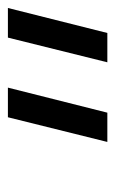

<svg xmlns="http://www.w3.org/2000/svg" viewBox="77 -792 292 486"><g transform="rotate(-90 223.0 -549.0)"><path d="M106.7 -423.3 169.2 -675H244.2L180.8 -423.3ZM308.3 -423.3 370.8 -675H445.8L382.5 -423.3Z"/></g></svg>

Font: Funnel Sans
Style: Italic
Weight: 400
Italic angle: -14.036°
Version: Version 1.000; Beta; Release 5; Build 24; ttfautohint (v1.8.